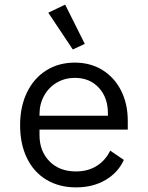

<svg xmlns="http://www.w3.org/2000/svg" viewBox="-20 -799 640 831"><path d="M67 -257Q67 -338 97 -399.5Q127 -461 180.5 -494.5Q234 -528 304 -528Q372 -528 424 -495.5Q476 -463 504.5 -406Q533 -349 533 -276V-238H151V-214Q151 -145 194 -101Q237 -57 309 -57Q360 -57 398 -80.5Q436 -104 457 -147L516 -107Q492 -53 437.5 -20.5Q383 12 309 12Q236 12 181 -21Q126 -54 96.5 -115Q67 -176 67 -257ZM151 -305V-298H447V-309Q447 -377 407.5 -419.5Q368 -462 304 -462Q261 -462 226 -441.5Q191 -421 171 -385Q151 -349 151 -305ZM189 -744 262 -779 347 -609 295 -585Z"/></svg>

Font: iA Writer Quattro V
Style: Regular
Weight: 400
Designer: Mike Abbink, Paul van der Laan, Pieter van Rosmalen, Oliver Reichenstein
Foundry: Information Architects Inc.
Version: Version 2.000